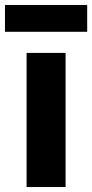

<svg xmlns="http://www.w3.org/2000/svg" viewBox="-36 -753 371 773"><path d="M228 -540V0H71V-540ZM315 -733V-625H-16V-733Z"/></svg>

Font: Pathway Extreme
Style: Bold
Weight: 700
Designer: Eduardo Rodriguez Tunni
Foundry: Eduardo Rodriguez Tunni
Version: Version 1.001;gftools[0.9.26]